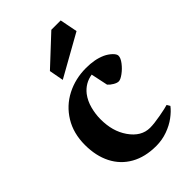

<svg xmlns="http://www.w3.org/2000/svg" viewBox="-219 -796 892 892"><g transform="rotate(-45 227.0 -350.5)"><path d="M203.1 -387.7Q183.1 -361.3 174.1 -326.9Q165 -292.5 165 -258.8Q165 -218.8 174.1 -186.3Q183.1 -153.8 202.6 -125.5Q242.7 -67.9 300.3 -67.9Q326.7 -67.9 370.4 -75.9Q414.1 -84 429.2 -88.9L438.5 -73.2Q422.9 -52.7 396.5 -33Q370.1 -13.2 334.7 -0.5Q299.3 12.2 260.3 12.2Q188 12.2 136 -17.1Q84 -46.4 56.6 -100.1Q29.3 -153.8 29.3 -225.6Q29.3 -301.8 64 -358.4Q98.6 -415 157.2 -445.1Q215.8 -475.1 285.6 -475.1Q314.5 -475.1 338.4 -470.7Q362.3 -466.3 384.3 -456.5Q403.8 -447.3 418.5 -433.3Q433.1 -419.4 433.1 -408.2Q433.1 -393.6 417.5 -373.3Q401.9 -353 381.6 -338.1Q361.3 -323.2 349.6 -323.2Q338.9 -323.2 324.2 -331.8Q309.6 -340.3 300.3 -351.1L282.7 -434.6Q233.9 -426.8 203.1 -387.7ZM297.4 -714.4H358.9L376 -627.4L170.4 -512.2L157.2 -583.5Z"/></g></svg>

Font: Vesper Libre
Style: Bold
Weight: 700
Designer: Robert Keller & Kimya Gandhi
Foundry: Mota Italic
Version: Version 1.058